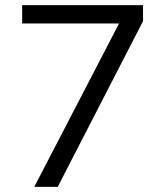

<svg xmlns="http://www.w3.org/2000/svg" viewBox="-20 -725 640 745"><path d="M113 0 442 -634H66V-705H535V-643L204 0Z"/></svg>

Font: Winston
Style: Regular
Weight: 400
Designer: Original fonts by Vernon Adams / Changes by Cristiano Sobral
Foundry: Original fonts by Vernon Adams / Changes by Cristiano Sobral
Version: Version 2.503;July 17, 2020;FontCreator 13.0.0.2655 64-bit